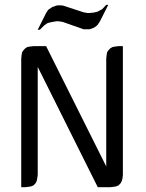

<svg xmlns="http://www.w3.org/2000/svg" viewBox="-20 -775 606 795"><path d="M67.9 0V-532.2L69.8 -549.8L71.8 -559.1L76.2 -565.9L85 -575.2L92.8 -580.1L102.1 -582L119.1 -584H170.9L419.9 -85.9V-532.2L421.9 -549.8L423.8 -559.1L428.2 -565.9L437 -575.2L445.8 -580.1L455.1 -582L471.2 -584H488.8V-50.8L486.8 -34.2L483.9 -24.9L480 -17.1L471.2 -7.8L462.9 -3.9L455.1 -2L437 0H384.8L136.2 -498V-50.8L133.8 -34.2L131.8 -24.9L127.9 -17.1L119.1 -7.8L110.8 -3.9L102.1 -2L85 0ZM136.2 -651.9 170.9 -721.2 179.2 -733.9 183.1 -736.8 196.8 -746.1 213.9 -752 222.2 -752.9H231L240.2 -752L326.2 -724.1L341.8 -721.2H351.1L369.1 -723.1L384.8 -727.1L390.1 -730L402.8 -736.8L419.9 -754.9H428.2L394 -687L384.8 -672.9L380.9 -668.9L369.1 -660.2L351.1 -653.8H341.8H334H326.2L240.2 -684.1L222.2 -687H213.9L196.8 -684.1L179.2 -680.2L174.8 -678.2L162.1 -668.9L145 -651.9Z"/></svg>

Font: Petahja
Style: Regular
Weight: 400
Designer: T. Christopher White
Version: Version 1.1